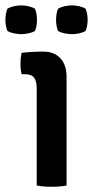

<svg xmlns="http://www.w3.org/2000/svg" viewBox="-46 -690 346 714"><path d="M201.5 0Q177.5 4.5 146 4.5Q114.5 4.5 90.5 0V-361.5Q90.5 -387.5 81 -400.8Q71.5 -414 46.5 -414H34.5Q30 -433 30 -453Q30 -462.5 31 -472.8Q32 -483 34.5 -493.5Q54 -496 72 -497Q90 -498 101.5 -498H116.5Q156 -498 178.8 -473Q201.5 -448 201.5 -404.5ZM-26 -616.5Q-26 -626 -24 -637.5Q-22 -649 -18.5 -657.5Q-9 -663.5 5.8 -666.8Q20.5 -670 32.5 -670Q45.5 -670 60 -666.8Q74.5 -663.5 84 -657.5Q88 -649 89.8 -637.5Q91.5 -626 91.5 -616.5Q91.5 -607 89.8 -595.2Q88 -583.5 84 -575Q74.5 -569 60 -566Q45.5 -563 32.5 -563Q20.5 -563 5.8 -566Q-9 -569 -18.5 -575Q-22 -583.5 -24 -595.2Q-26 -607 -26 -616.5ZM162.5 -616.5Q162.5 -626 164.2 -637.5Q166 -649 170 -657.5Q179.5 -663.5 194 -666.8Q208.5 -670 221.5 -670Q234 -670 248.5 -666.8Q263 -663.5 272.5 -657.5Q276 -649 278 -637.5Q280 -626 280 -616.5Q280 -607 278 -595.2Q276 -583.5 272.5 -575Q263 -569 248.5 -566Q234 -563 221.5 -563Q208.5 -563 194 -566Q179.5 -569 170 -575Q166 -583.5 164.2 -595.2Q162.5 -607 162.5 -616.5Z"/></svg>

Font: Signika Negative Medium
Style: Regular
Weight: 500
Designer: Anna Giedry
Foundry: Anna Giedry
Version: Version 2.001